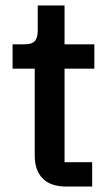

<svg xmlns="http://www.w3.org/2000/svg" viewBox="-20 -682 405 702"><path d="M222 0Q165 0 136 -29.5Q107 -59 107 -113V-431H26V-520H70Q97 -520 107.5 -532Q118 -544 118 -571V-662H216V-520H325V-431H216V-89H317V0Z"/></svg>

Font: IBM Plex Arabic Medium
Style: Regular
Weight: 500
Designer: Mike Abbink, Paul van der Laan, Pieter van Rosmalen, Wael Morcos, Khajak Apelian
Foundry: Bold Monday
Version: Version 1.0